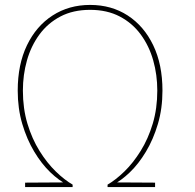

<svg xmlns="http://www.w3.org/2000/svg" viewBox="-20 -760 792 780"><path d="M82 0V-18L250 -19L254 -9Q220 -26 184.5 -60Q149 -94 119 -144Q89 -194 70.5 -256.5Q52 -319 52 -392Q52 -498 89.5 -576Q127 -654 193.5 -697Q260 -740 346 -740Q433 -740 499 -697Q565 -654 602.5 -576Q640 -498 640 -392Q640 -319 621.5 -256.5Q603 -194 573 -144Q543 -94 507.5 -60Q472 -26 438 -9L441 -19L610 -18V0H417V-10Q450 -29 485.5 -63.5Q521 -98 551.5 -147Q582 -196 600.5 -257.5Q619 -319 619 -392Q619 -456 602.5 -514.5Q586 -573 552 -619.5Q518 -666 466.5 -693Q415 -720 346 -720Q277 -720 225.5 -693Q174 -666 140 -619.5Q106 -573 89.5 -514.5Q73 -456 73 -392Q73 -319 91.5 -257.5Q110 -196 140.5 -147Q171 -98 206.5 -63.5Q242 -29 275 -10V0Z"/></svg>

Font: Murecho Thin
Style: Regular
Weight: 100
Designer: Neil Summerour
Foundry: Positype
Version: Version 1.010